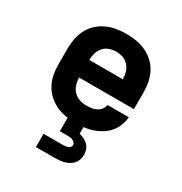

<svg xmlns="http://www.w3.org/2000/svg" viewBox="-174 -655 948 1002"><g transform="rotate(30 300.0 -154.0)"><path d="M303 8Q273 8 243 3.5Q213 -1 185.5 -13.5Q158 -26 135 -46.5Q112 -67 97.5 -93.5Q83 -120 77 -150Q71 -180 71 -210V-310Q71 -340 77 -369.5Q83 -399 97 -425.5Q111 -452 133.5 -472.5Q156 -493 183 -505.5Q210 -518 240 -523Q270 -528 300 -528Q330 -528 360 -523Q390 -518 417 -505.5Q444 -493 466.5 -472.5Q489 -452 503 -425.5Q517 -399 523 -369.5Q529 -340 529 -310V-207H199Q199 -185 205.5 -164.5Q212 -144 226.5 -128.5Q241 -113 261.5 -106Q282 -99 303 -99Q318 -99 333.5 -101Q349 -103 363 -110Q377 -117 387 -129Q397 -141 399 -157H527Q525 -131 515.5 -106.5Q506 -82 489.5 -62.5Q473 -43 451 -29Q429 -15 404.5 -6.5Q380 2 354.5 5Q329 8 303 8ZM199 -313H401Q401 -334 395 -354.5Q389 -375 375 -391Q361 -407 341 -414Q321 -421 300 -421Q279 -421 259 -414Q239 -407 225 -391Q211 -375 205 -354.5Q199 -334 199 -313ZM185 220V140H300Q307 140 314.5 139Q322 138 329.5 136Q337 134 342.5 128.5Q348 123 348 115Q348 108 343 101.5Q338 95 331 91.5Q324 88 316 87Q308 86 300 86H252V0H348V46Q363 49 377 56Q391 63 402 74Q413 85 418 100Q423 115 423 130Q423 145 418.5 159Q414 173 405 183.5Q396 194 383 201.5Q370 209 356.5 213Q343 217 328.5 218.5Q314 220 300 220Z"/></g></svg>

Font: Iosevka Aile Extrabold
Style: Regular
Weight: 800
Designer: Belleve Invis
Foundry: Belleve Invis
Version: Version 27.3.5; ttfautohint (v1.8.4)